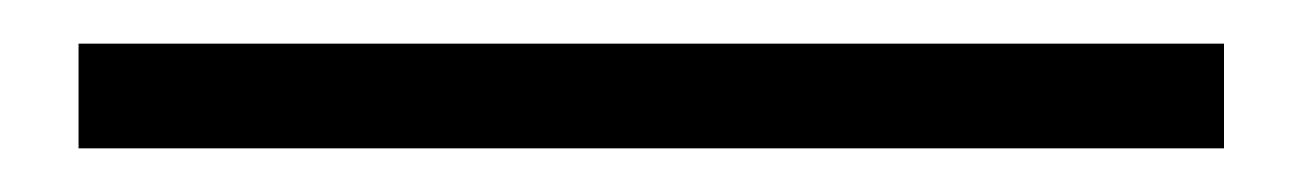

<svg xmlns="http://www.w3.org/2000/svg" viewBox="-20 -20 596 88"><path d="M16 48V0H541V48Z"/></svg>

Font: Nunito Sans 10pt SemiExpanded Light
Style: Regular
Weight: 300
Width: 6
Designer: Vernon Adams
Foundry: Vernon Adams
Version: Version 3.101;gftools[0.9.27]